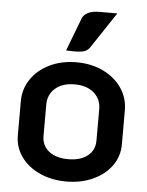

<svg xmlns="http://www.w3.org/2000/svg" viewBox="-53 -778 638 831"><g transform="rotate(5 266.0 -363.0)"><path d="M40 -172V-320Q40 -373 69 -416Q98 -459 149.5 -484Q201 -509 266 -509Q331 -509 382.5 -484Q434 -459 463 -416Q492 -373 492 -320V-172Q492 -120 462.5 -79Q433 -38 381.5 -14.5Q330 9 266 9Q202 9 150.5 -14.5Q99 -38 69.5 -79Q40 -120 40 -172ZM381 -179V-315Q381 -359 350 -386Q319 -413 266 -413Q213 -413 182 -386Q151 -359 151 -315V-179Q151 -137 182 -112.5Q213 -88 266 -88Q319 -88 350 -112.5Q381 -137 381 -179ZM271 -700Q277 -716 296 -725.5Q315 -735 346 -735H423L320 -580Q311 -566 296.5 -560.5Q282 -555 248 -555Q228 -555 216 -556Z"/></g></svg>

Font: K2D SemiBold
Style: Regular
Weight: 600
Designer: Katatrad Aksorn Co.,Ltd.
Foundry: Cadson Demak Co.,Ltd.
Version: Version 1.000; ttfautohint (v1.6)